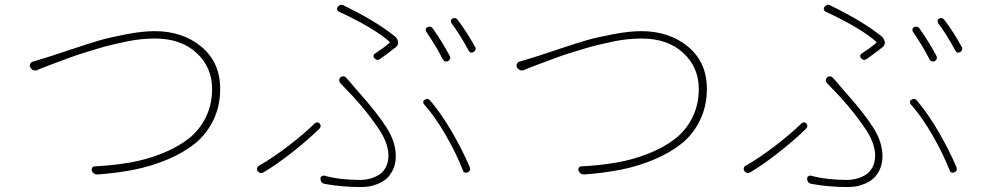

<svg xmlns="http://www.w3.org/2000/svg" viewBox="-20 -754 4040 789"><path d="M132.8 -465.8Q124 -462.9 116.2 -466.3Q108.4 -469.7 104.5 -477.5Q102.5 -481.4 102.5 -484.4Q102.5 -488.3 104.5 -492.2Q108.4 -500 116.2 -501Q127 -503.9 192.4 -524.4Q196.3 -525.4 272 -550.8Q347.7 -576.2 388.2 -587.9Q428.7 -599.6 496.6 -612.8Q564.5 -626 615.2 -626Q730.5 -626 807.6 -562Q884.8 -498 884.8 -388.7Q884.8 -318.4 856.9 -260.7Q829.1 -203.1 782.2 -165Q735.4 -127 669.4 -99.1Q603.5 -71.3 533.2 -57.1Q462.9 -43 381.8 -37.1Q380.9 -37.1 379.9 -37.1Q363.3 -37.1 357.4 -52.7Q355.5 -59.6 358.9 -64.9Q362.3 -70.3 369.1 -70.3Q445.3 -74.2 513.2 -85.9Q581.1 -97.7 644 -122.6Q707 -147.5 752.4 -182.1Q797.9 -216.8 824.7 -270Q851.6 -323.2 851.6 -388.7Q851.6 -477.5 787.6 -536.6Q723.6 -595.7 616.2 -595.7Q589.8 -595.7 560.1 -592.8Q530.3 -589.8 498 -583Q465.8 -576.2 437 -569.3Q408.2 -562.5 373.5 -551.8Q338.9 -541 314.9 -533.7Q291 -526.4 257.3 -513.7Q223.6 -501 208.5 -495.6Q193.4 -490.2 164.6 -479Q135.7 -467.8 132.8 -465.8Z M1273.4 -247.1Q1278.3 -251 1284.2 -251Q1290 -251 1293.9 -246.1Q1302.7 -235.4 1292 -224.6Q1246.1 -179.7 1183.1 -129.9Q1120.1 -80.1 1063.5 -45.9Q1048.8 -38.1 1039.1 -50.8Q1036.1 -54.7 1036.1 -59.6Q1036.1 -67.4 1043 -72.3Q1098.6 -103.5 1165.5 -154.8Q1232.4 -206.1 1273.4 -247.1ZM1910.2 -67.4Q1916 -52.7 1902.3 -45.9Q1896.5 -43 1890.6 -44.9Q1884.8 -46.9 1882.8 -52.7Q1856.4 -121.1 1812 -198.2Q1767.6 -275.4 1722.7 -325.2Q1718.8 -329.1 1719.2 -335Q1719.7 -340.8 1724.6 -343.8Q1738.3 -352.5 1748 -340.8Q1794.9 -285.2 1838.9 -209Q1882.8 -132.8 1910.2 -67.4ZM1316.4 2Q1296.9 -1 1296.9 -20.5Q1296.9 -26.4 1300.8 -29.3Q1306.6 -33.2 1312.5 -32.2Q1376 -14.6 1461.9 -14.6Q1479.5 -14.6 1497.6 -19Q1515.6 -23.4 1534.2 -33.7Q1552.7 -43.9 1564.5 -64.9Q1576.2 -85.9 1576.2 -115.2Q1576.2 -141.6 1564.5 -171.9Q1552.7 -202.1 1528.3 -236.3Q1503.9 -270.5 1485.4 -293.9Q1466.8 -317.4 1434.6 -353.5L1377.9 -413.1Q1374 -418 1374 -424.8Q1374 -431.6 1378.9 -436Q1383.8 -440.4 1390.6 -440.4Q1397.5 -440.4 1402.3 -434.6Q1412.1 -424.8 1430.7 -402.3Q1449.2 -379.9 1455.1 -374Q1528.3 -292 1567.4 -231.4Q1606.4 -170.9 1606.4 -112.3Q1606.4 -80.1 1594.7 -56.2Q1583 -32.2 1567.4 -19Q1551.8 -5.9 1530.3 2.4Q1508.8 10.7 1492.7 12.7Q1476.6 14.6 1461.9 14.6Q1386.7 14.6 1316.4 2ZM1542 -511.7Q1529.3 -502.9 1518.6 -514.6Q1514.6 -518.6 1515.1 -524.9Q1515.6 -531.2 1521.5 -534.2Q1554.7 -555.7 1580.1 -577.1Q1583 -580.1 1580.1 -583Q1518.6 -637.7 1373 -706.1Q1365.2 -710 1365.2 -717.8Q1365.2 -722.7 1368.2 -725.6Q1375 -734.4 1382.8 -734.4Q1387.7 -734.4 1392.6 -731.4Q1523.4 -668 1600.6 -606.4Q1611.3 -598.6 1615.2 -585Q1619.1 -571.3 1608.4 -561.5Q1583 -541 1542 -511.7ZM1835 -659.2Q1832 -664.1 1833 -669.4Q1834 -674.8 1838.9 -677.7Q1843.8 -679.7 1847.7 -679.7Q1855.5 -679.7 1860.4 -672.9Q1901.4 -618.2 1932.6 -560.5Q1934.6 -557.6 1934.6 -553.7Q1934.6 -551.8 1933.6 -548.8Q1931.6 -543 1925.8 -540Q1912.1 -533.2 1905.3 -546.9Q1869.1 -614.3 1835 -659.2ZM1731.4 -624Q1729.5 -627 1729.5 -630.9Q1729.5 -638.7 1736.3 -642.6Q1741.2 -644.5 1745.1 -644.5Q1752.9 -644.5 1758.8 -636.7Q1799.8 -578.1 1828.1 -524.4Q1830.1 -520.5 1830.1 -516.6Q1830.1 -514.6 1829.1 -511.7Q1827.1 -505.9 1821.3 -502.9Q1817.4 -501 1814.5 -501Q1811.5 -501 1809.6 -502Q1802.7 -503.9 1799.8 -509.8Q1773.4 -562.5 1731.4 -624Z M2132.8 -465.8Q2124 -462.9 2116.2 -466.3Q2108.4 -469.7 2104.5 -477.5Q2102.5 -481.4 2102.5 -484.4Q2102.5 -488.3 2104.5 -492.2Q2108.4 -500 2116.2 -501Q2127 -503.9 2192.4 -524.4Q2196.3 -525.4 2272 -550.8Q2347.7 -576.2 2388.2 -587.9Q2428.7 -599.6 2496.6 -612.8Q2564.5 -626 2615.2 -626Q2730.5 -626 2807.6 -562Q2884.8 -498 2884.8 -388.7Q2884.8 -318.4 2856.9 -260.7Q2829.1 -203.1 2782.2 -165Q2735.4 -127 2669.4 -99.1Q2603.5 -71.3 2533.2 -57.1Q2462.9 -43 2381.8 -37.1Q2380.9 -37.1 2379.9 -37.1Q2363.3 -37.1 2357.4 -52.7Q2355.5 -59.6 2358.9 -64.9Q2362.3 -70.3 2369.1 -70.3Q2445.3 -74.2 2513.2 -85.9Q2581.1 -97.7 2644 -122.6Q2707 -147.5 2752.4 -182.1Q2797.9 -216.8 2824.7 -270Q2851.6 -323.2 2851.6 -388.7Q2851.6 -477.5 2787.6 -536.6Q2723.6 -595.7 2616.2 -595.7Q2589.8 -595.7 2560.1 -592.8Q2530.3 -589.8 2498 -583Q2465.8 -576.2 2437 -569.3Q2408.2 -562.5 2373.5 -551.8Q2338.9 -541 2314.9 -533.7Q2291 -526.4 2257.3 -513.7Q2223.6 -501 2208.5 -495.6Q2193.4 -490.2 2164.6 -479Q2135.7 -467.8 2132.8 -465.8Z M3273.4 -247.1Q3278.3 -251 3284.2 -251Q3290 -251 3293.9 -246.1Q3302.7 -235.4 3292 -224.6Q3246.1 -179.7 3183.1 -129.9Q3120.1 -80.1 3063.5 -45.9Q3048.8 -38.1 3039.1 -50.8Q3036.1 -54.7 3036.1 -59.6Q3036.1 -67.4 3043 -72.3Q3098.6 -103.5 3165.5 -154.8Q3232.4 -206.1 3273.4 -247.1ZM3910.2 -67.4Q3916 -52.7 3902.3 -45.9Q3896.5 -43 3890.6 -44.9Q3884.8 -46.9 3882.8 -52.7Q3856.4 -121.1 3812 -198.2Q3767.6 -275.4 3722.7 -325.2Q3718.8 -329.1 3719.2 -335Q3719.7 -340.8 3724.6 -343.8Q3738.3 -352.5 3748 -340.8Q3794.9 -285.2 3838.9 -209Q3882.8 -132.8 3910.2 -67.4ZM3316.4 2Q3296.9 -1 3296.9 -20.5Q3296.9 -26.4 3300.8 -29.3Q3306.6 -33.2 3312.5 -32.2Q3376 -14.6 3461.9 -14.6Q3479.5 -14.6 3497.6 -19Q3515.6 -23.4 3534.2 -33.7Q3552.7 -43.9 3564.5 -64.9Q3576.2 -85.9 3576.2 -115.2Q3576.2 -141.6 3564.5 -171.9Q3552.7 -202.1 3528.3 -236.3Q3503.9 -270.5 3485.4 -293.9Q3466.8 -317.4 3434.6 -353.5L3377.9 -413.1Q3374 -418 3374 -424.8Q3374 -431.6 3378.9 -436Q3383.8 -440.4 3390.6 -440.4Q3397.5 -440.4 3402.3 -434.6Q3412.1 -424.8 3430.7 -402.3Q3449.2 -379.9 3455.1 -374Q3528.3 -292 3567.4 -231.4Q3606.4 -170.9 3606.4 -112.3Q3606.4 -80.1 3594.7 -56.2Q3583 -32.2 3567.4 -19Q3551.8 -5.9 3530.3 2.4Q3508.8 10.7 3492.7 12.7Q3476.6 14.6 3461.9 14.6Q3386.7 14.6 3316.4 2ZM3542 -511.7Q3529.3 -502.9 3518.6 -514.6Q3514.6 -518.6 3515.1 -524.9Q3515.6 -531.2 3521.5 -534.2Q3554.7 -555.7 3580.1 -577.1Q3583 -580.1 3580.1 -583Q3518.6 -637.7 3373 -706.1Q3365.2 -710 3365.2 -717.8Q3365.2 -722.7 3368.2 -725.6Q3375 -734.4 3382.8 -734.4Q3387.7 -734.4 3392.6 -731.4Q3523.4 -668 3600.6 -606.4Q3611.3 -598.6 3615.2 -585Q3619.1 -571.3 3608.4 -561.5Q3583 -541 3542 -511.7ZM3835 -659.2Q3832 -664.1 3833 -669.4Q3834 -674.8 3838.9 -677.7Q3843.8 -679.7 3847.7 -679.7Q3855.5 -679.7 3860.4 -672.9Q3901.4 -618.2 3932.6 -560.5Q3934.6 -557.6 3934.6 -553.7Q3934.6 -551.8 3933.6 -548.8Q3931.6 -543 3925.8 -540Q3912.1 -533.2 3905.3 -546.9Q3869.1 -614.3 3835 -659.2ZM3731.4 -624Q3729.5 -627 3729.5 -630.9Q3729.5 -638.7 3736.3 -642.6Q3741.2 -644.5 3745.1 -644.5Q3752.9 -644.5 3758.8 -636.7Q3799.8 -578.1 3828.1 -524.4Q3830.1 -520.5 3830.1 -516.6Q3830.1 -514.6 3829.1 -511.7Q3827.1 -505.9 3821.3 -502.9Q3817.4 -501 3814.5 -501Q3811.5 -501 3809.6 -502Q3802.7 -503.9 3799.8 -509.8Q3773.4 -562.5 3731.4 -624Z"/></svg>

Font: Gen Jyuu Gothic ExtraLight
Style: Regular
Weight: 100
Designer: [Source Han Sans]
Ryoko NISHIZUKA  (kana & ideographs); Paul D. Hunt (Latin, Greek & Cyrillic); Wenlong ZHANG  (bopomofo
Version: Version 1.002.20150607